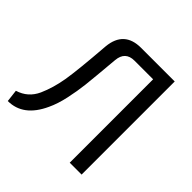

<svg xmlns="http://www.w3.org/2000/svg" viewBox="-177 -847 1006 1006"><g transform="rotate(45 325.5 -344.5)"><path d="M564 -690V0H476V-618H338Q270 -618 264 -548Q251 -400 245 -347Q239 -294 226 -234Q213 -174 192 -130Q132 1 18 1L10 -67Q79 -88 109 -154Q137 -217 150 -293.5Q163 -370 178 -564Q190 -690 315 -690Z"/></g></svg>

Font: Exo 2
Style: Regular
Weight: 400
Designer: Natanael Gama
Version: Version 1.001;PS 001.001;hotconv 1.0.70;makeotf.lib2.5.58329